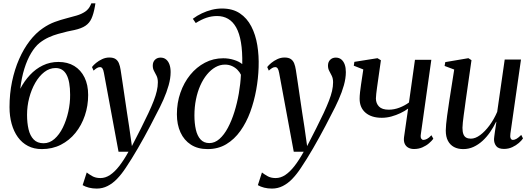

<svg xmlns="http://www.w3.org/2000/svg" viewBox="-20 -882 3184 1150"><path d="M551.5 -862 548 -841Q540.5 -799 528.2 -771.5Q516 -744 492 -727.8Q468 -711.5 425 -702Q415.5 -700 404.5 -697.8Q393.5 -695.5 382 -693Q356 -686.5 327.8 -678.8Q299.5 -671 271.5 -658.2Q243.5 -645.5 216.5 -624.5Q190 -603 166.5 -564Q143 -525 126 -470.8Q109 -416.5 101.5 -350.5Q125.5 -396.5 159.5 -433Q193.5 -469.5 236.5 -490.2Q279.5 -511 330 -511Q385 -511 424.8 -486.8Q464.5 -462.5 486.2 -418.2Q508 -374 508 -313Q508 -248 488.2 -189.8Q468.5 -131.5 432 -86.2Q395.5 -41 344.5 -15Q293.5 11 230.5 11Q183.5 11 147.5 -7.8Q111.5 -26.5 87 -60.5Q62.5 -94.5 49.8 -140.2Q37 -186 37 -240.5Q37 -320.5 52.2 -393.5Q67.5 -466.5 94.5 -528Q121.5 -589.5 158 -637Q194.5 -684.5 237.5 -713.5Q272.5 -737.5 308 -750.5Q343.5 -763.5 377 -772Q410.5 -780.5 439.2 -789Q468 -797.5 489.8 -812Q511.5 -826.5 523 -852.5L527 -862ZM313 -474.5Q276.5 -474.5 245.5 -450.5Q214.5 -426.5 191.2 -386Q168 -345.5 155 -295.8Q142 -246 142 -194Q142 -146 151 -107.5Q160 -69 181.8 -46.5Q203.5 -24 241 -24Q277 -24 306.2 -49.8Q335.5 -75.5 356.5 -118.2Q377.5 -161 389 -212.5Q400.5 -264 400 -314.5Q400 -394.5 378.5 -434.5Q357 -474.5 313 -474.5Z M602.5 -445Q599 -464.5 593.5 -472.2Q588 -480 579 -480Q569.5 -480 560.5 -474.5Q551.5 -469 540.5 -459L531 -480.5Q539.5 -492 555.2 -505Q571 -518 591.8 -527.8Q612.5 -537.5 635 -537.5Q658.5 -537.5 672 -528.5Q685.5 -519.5 692.2 -503Q699 -486.5 702.5 -463.5Q708.5 -423.5 715 -380.8Q721.5 -338 727.8 -294Q734 -250 740.8 -206.2Q747.5 -162.5 754 -120.5L770 -7L824.5 -113.5Q850.5 -165 869.2 -205.2Q888 -245.5 900.5 -277.8Q913 -310 919.2 -337Q925.5 -364 925.5 -389Q925.5 -412 917.8 -427.8Q910 -443.5 902.5 -457.2Q895 -471 895 -489Q895 -511 908.2 -524Q921.5 -537 941.5 -537Q961.5 -537 975 -525.8Q988.5 -514.5 995.2 -495.2Q1002 -476 1002 -450.5Q1002 -413.5 990.2 -371.5Q978.5 -329.5 958.8 -285Q939 -240.5 914.5 -195Q898.5 -163 880.5 -129Q862.5 -95 843.8 -60.8Q825 -26.5 806 6Q787 38.5 768.5 68.5Q750 98.5 733 123.5Q708 161.5 681.2 189.2Q654.5 217 624.2 232.2Q594 247.5 559.5 247.5Q534.5 247.5 512.8 242Q491 236.5 475 227L499.5 151Q510.5 160 531.2 172.2Q552 184.5 581.5 184.5Q611.5 184.5 639.2 166Q667 147.5 694.2 112.5Q721.5 77.5 749.5 27H690Z M1223 11Q1164.5 11 1123.5 -15.5Q1082.5 -42 1061 -89Q1039.5 -136 1039.5 -197.5Q1039.5 -266 1060.5 -326.5Q1081.5 -387 1119.2 -433.5Q1157 -480 1207.5 -506.5Q1258 -533 1317 -533Q1350.5 -533 1381.5 -523.2Q1412.5 -513.5 1431 -498Q1432.5 -573.5 1423.2 -628.2Q1414 -683 1394.5 -717.8Q1375 -752.5 1346.2 -769.2Q1317.5 -786 1280 -786Q1248 -786 1217.2 -775.8Q1186.5 -765.5 1152.5 -744L1135 -769.5Q1160 -788.5 1189.2 -802.2Q1218.5 -816 1248.8 -823.5Q1279 -831 1309.5 -831Q1373.5 -831 1416.5 -802.2Q1459.5 -773.5 1485.2 -723.8Q1511 -674 1521.2 -611Q1531.5 -548 1529 -479Q1527 -412.5 1514.5 -343.5Q1502 -274.5 1478.8 -211.2Q1455.5 -148 1419.8 -97.8Q1384 -47.5 1335.2 -18.2Q1286.5 11 1223 11ZM1234 -25Q1266.5 -25 1294.5 -49.8Q1322.5 -74.5 1345 -116.8Q1367.5 -159 1384 -212Q1400.5 -265 1410.5 -322.5Q1420.5 -380 1423 -434.5Q1416 -449.5 1402.5 -463.5Q1389 -477.5 1370 -486.2Q1351 -495 1327.5 -495Q1297.5 -495 1270.2 -479.5Q1243 -464 1220 -436.2Q1197 -408.5 1180 -370.5Q1163 -332.5 1153.8 -286.8Q1144.5 -241 1144.5 -190.5Q1144.5 -144 1153 -106.2Q1161.5 -68.5 1181.2 -46.8Q1201 -25 1234 -25Z M1652 -445Q1648.5 -464.5 1643 -472.2Q1637.5 -480 1628.5 -480Q1619 -480 1610 -474.5Q1601 -469 1590 -459L1580.5 -480.5Q1589 -492 1604.8 -505Q1620.5 -518 1641.2 -527.8Q1662 -537.5 1684.5 -537.5Q1708 -537.5 1721.5 -528.5Q1735 -519.5 1741.8 -503Q1748.5 -486.5 1752 -463.5Q1758 -423.5 1764.5 -380.8Q1771 -338 1777.2 -294Q1783.5 -250 1790.2 -206.2Q1797 -162.5 1803.5 -120.5L1819.5 -7L1874 -113.5Q1900 -165 1918.8 -205.2Q1937.5 -245.5 1950 -277.8Q1962.5 -310 1968.8 -337Q1975 -364 1975 -389Q1975 -412 1967.2 -427.8Q1959.5 -443.5 1952 -457.2Q1944.5 -471 1944.5 -489Q1944.5 -511 1957.8 -524Q1971 -537 1991 -537Q2011 -537 2024.5 -525.8Q2038 -514.5 2044.8 -495.2Q2051.5 -476 2051.5 -450.5Q2051.5 -413.5 2039.8 -371.5Q2028 -329.5 2008.2 -285Q1988.5 -240.5 1964 -195Q1948 -163 1930 -129Q1912 -95 1893.2 -60.8Q1874.5 -26.5 1855.5 6Q1836.5 38.5 1818 68.5Q1799.5 98.5 1782.5 123.5Q1757.5 161.5 1730.8 189.2Q1704 217 1673.8 232.2Q1643.5 247.5 1609 247.5Q1584 247.5 1562.2 242Q1540.5 236.5 1524.5 227L1549 151Q1560 160 1580.8 172.2Q1601.5 184.5 1631 184.5Q1661 184.5 1688.8 166Q1716.5 147.5 1743.8 112.5Q1771 77.5 1799 27H1739.5Z M2261.5 -521 2242.5 -387.5Q2240.5 -374 2238 -355.5Q2235.5 -337 2233.5 -320Q2231.5 -303 2231.5 -291.5Q2232 -262.5 2250.2 -243.8Q2268.5 -225 2308.5 -225Q2340.5 -225 2372.5 -237.2Q2404.5 -249.5 2429.5 -268L2465.5 -524H2563.5L2500.5 -77Q2498 -59 2503.2 -51.5Q2508.5 -44 2516 -44Q2525.5 -44 2537.5 -50Q2549.5 -56 2564 -72L2575.5 -51Q2566 -38 2549.5 -23.8Q2533 -9.5 2510.2 0.5Q2487.5 10.5 2459.5 10.5Q2439.5 10.5 2425 2.2Q2410.5 -6 2403.8 -21.8Q2397 -37.5 2400 -60.5L2424.5 -231.5Q2405 -217 2378.8 -204.5Q2352.5 -192 2324 -184.2Q2295.5 -176.5 2267 -176.5Q2205 -176.5 2169.5 -206.8Q2134 -237 2134 -290.5Q2134 -307 2136.5 -330Q2139 -353 2142.5 -375.8Q2146 -398.5 2148.5 -416L2156 -466L2099 -488.5L2102.5 -511.5L2241 -533.5Z M2754.5 11Q2722.5 11 2699.2 -1.5Q2676 -14 2663 -38.5Q2650 -63 2650 -100.5Q2650 -114.5 2652.2 -138.5Q2654.5 -162.5 2658.2 -189.8Q2662 -217 2665.8 -241.5Q2669.5 -266 2671.5 -281L2700.5 -465.5L2643 -487L2647 -510L2785.5 -533.5L2804 -521.5L2769.5 -280.5Q2767.5 -262.5 2764 -239.2Q2760.5 -216 2757.5 -192.5Q2754.5 -169 2752.2 -148.8Q2750 -128.5 2750 -116.5Q2750 -93 2755.5 -78.5Q2761 -64 2772.2 -57.8Q2783.5 -51.5 2800.5 -51.5Q2827 -51.5 2856 -73Q2885 -94.5 2912 -131Q2939 -167.5 2958 -212L3003 -525.5H3100.5L3037 -81Q3034.5 -63.5 3038.5 -53.8Q3042.5 -44 3052.5 -44Q3062 -44 3074.5 -51.2Q3087 -58.5 3102 -74L3112.5 -53Q3104.5 -40.5 3087.8 -25.8Q3071 -11 3048.2 -0.5Q3025.5 10 2998.5 10Q2965 10 2951.8 -7.5Q2938.5 -25 2939 -49Q2939 -52.5 2940.5 -64.2Q2942 -76 2944.2 -92Q2946.5 -108 2949 -124.2Q2951.5 -140.5 2953 -152L2951.5 -152.5Q2935.5 -119.5 2915 -90Q2894.5 -60.5 2869.8 -38Q2845 -15.5 2816.2 -2.2Q2787.5 11 2754.5 11Z"/></svg>

Font: Merriweather 96pt
Style: Italic
Weight: 400
Italic angle: -7.8°
Version: Version 2.101